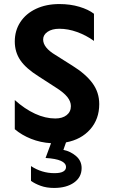

<svg xmlns="http://www.w3.org/2000/svg" viewBox="-20 -698 563 948"><path d="M193 -503Q193 -463 253 -427L337 -374Q403 -333 436.5 -287.5Q470 -242 470 -184Q470 -110 425.5 -59.5Q381 -9 306 5L293 42Q328 49 355.5 72.5Q383 96 383 132Q383 177 345.5 203.5Q308 230 247 230Q210 230 181 219.5Q152 209 133 195V122Q186 157 249 157Q278 157 292 149Q306 141 306 127Q306 88 205 82L232 9Q180 6 133.5 -12.5Q87 -31 53 -60V-204Q102 -160 153 -136.5Q204 -113 253 -113Q288 -113 309 -129.5Q330 -146 330 -174Q330 -197 312.5 -219Q295 -241 257 -265L172 -320Q108 -360 80.5 -400.5Q53 -441 53 -493Q53 -547 80.5 -589Q108 -631 158 -654.5Q208 -678 273 -678Q327 -678 372 -664.5Q417 -651 444 -630V-496Q405 -524 360.5 -540Q316 -556 273 -556Q237 -556 215 -541Q193 -526 193 -503Z"/></svg>

Font: Madhuban SemiBold
Style: Regular
Weight: 600
Designer: jaikishan Patel
Foundry: MagicType
Version: Version 1.000